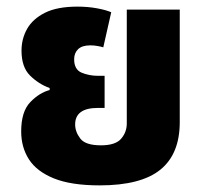

<svg xmlns="http://www.w3.org/2000/svg" viewBox="-20 -546 624 580"><path d="M281 14Q195 14 143 -7Q91 -28 67.5 -64.5Q44 -101 44 -149Q44 -209 71.5 -237.5Q99 -266 130 -274V-280Q97 -292 71 -317.5Q45 -343 45 -393Q45 -429 62 -459Q79 -489 116 -507.5Q153 -526 214 -526Q245 -526 272.5 -521Q300 -516 316 -509L292 -403Q286 -405 275 -407Q264 -409 253 -409Q228 -409 216 -397.5Q204 -386 204 -367Q204 -336 226.5 -326.5Q249 -317 276 -317H296V-220H276Q207 -220 207 -170Q207 -148 222.5 -127.5Q238 -107 285 -107Q329 -107 346 -127Q363 -147 363 -173V-517H523V-177Q523 -81 464.5 -33.5Q406 14 281 14Z"/></svg>

Font: Noto Sans Thai UI SemCond ExtBd
Style: Regular
Weight: 800
Width: 4
Designer: Monotype Design Team
Foundry: Monotype Imaging Inc.
Version: Version 2.000